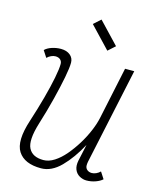

<svg xmlns="http://www.w3.org/2000/svg" viewBox="-125 -928 850 1029"><g transform="rotate(15 300.0 -413.0)"><path d="M76 -565 52 -602Q66 -616 90.5 -624Q115 -632 140 -632Q172 -632 191.5 -616Q211 -600 211 -574Q211 -546 200.5 -491.5Q190 -437 172 -365Q154 -293 129 -213Q99 -115 120 -73.5Q141 -32 202 -32Q232 -32 262.5 -51.5Q293 -71 321 -104Q349 -137 373 -176Q397 -215 414 -255.5Q431 -296 438 -330L499 -618H550L436 -85Q435 -80 434.5 -74.5Q434 -69 434 -65Q434 -50 444.5 -41Q455 -32 471 -32Q482 -32 494.5 -37.5Q507 -43 517 -53L541 -16Q527 -3 503 5.5Q479 14 453 14Q433 14 414.5 3.5Q396 -7 387.5 -27.5Q379 -48 385 -78L405 -170Q362 -90 310.5 -38Q259 14 201 14Q109 14 74 -40.5Q39 -95 79 -217Q103 -291 121 -357.5Q139 -424 149 -475Q159 -526 159 -553Q159 -568 149 -577Q139 -586 122 -586Q111 -586 98.5 -580.5Q86 -575 76 -565ZM382 -687 270 -805 309 -840 421 -722Z"/></g></svg>

Font: Victor Mono Thin
Style: Italic
Weight: 100
Italic angle: -12°
Monospace: yes
Designer: Rune Bjørnerås
Version: Version 1.561;gftools[0.9.30]